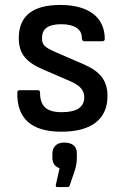

<svg xmlns="http://www.w3.org/2000/svg" viewBox="-20 -521 498 777"><path d="M229 12C350 12 415 -39 415 -132C415 -195 386 -232 316 -262L205 -310C160 -330 150 -339 150 -367C150 -405 175 -423 228 -423C280 -423 311 -403 311 -370C311 -358 315 -354 321 -354H393C400 -354 404 -357 404 -363C404 -451 339 -501 224 -501C112 -501 56 -456 56 -367C56 -305 84 -270 154 -240L265 -192C304 -175 321 -156 321 -127C321 -87 290 -67 230 -67C168 -67 142 -91 142 -147C142 -153 139 -156 133 -156H60C54 -156 50 -153 50 -147C48 -40 108 12 229 12ZM212 236H252C257 236 260 235 262 230L283 168C288 152 291 136 291 118V100C291 73 276 56 239 56C210 56 192 73 192 100V117C192 139 201 152 221 160L206 227C205 233 206 236 212 236Z"/></svg>

Font: Sofia Sans Cond SemiBold
Style: Regular
Weight: 600
Width: 3
Designer: Botio Nikoltchev, Ani Petrova
Foundry: lettersoup
Version: Version 4.100